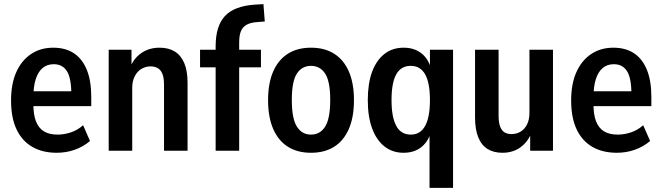

<svg xmlns="http://www.w3.org/2000/svg" viewBox="-20 -730 3205 930"><path d="M255 10Q186 10 136.5 -18.5Q87 -47 60.2 -103.2Q33.5 -159.5 33.5 -243.5Q33.5 -323 58.5 -379.8Q83.5 -436.5 129.8 -467.8Q176 -499 238 -499Q298 -499 338.8 -471.5Q379.5 -444 400.8 -391Q422 -338 422 -261V-216H127V-288H340L325.5 -271.5Q325.5 -352 304 -385.5Q282.5 -419 240.5 -419Q208.5 -419 186.8 -401Q165 -383 153.2 -347Q141.5 -311 141.5 -254.5V-227.5Q141.5 -175 154.2 -142.2Q167 -109.5 192.8 -93.8Q218.5 -78 259 -78Q291.5 -78 324 -89Q356.5 -100 382.5 -123.5L416 -47Q382 -18.5 340.8 -4.2Q299.5 10 255 10Z M506.5 0V-489H617V-398.5H609Q624.5 -444 662.5 -471.5Q700.5 -499 753 -499Q796.5 -499 826.5 -480.5Q856.5 -462 872.5 -424.5Q888.5 -387 888.5 -328.5V0H774.5V-318.5Q774.5 -353 766.5 -372.5Q758.5 -392 743.8 -400.2Q729 -408.5 710 -408.5Q685 -408.5 664.8 -396.2Q644.5 -384 632.5 -360.5Q620.5 -337 620.5 -304.5V0Z M1024.5 0V-404H949V-489H1055L1024.5 -459V-506Q1024.5 -603.5 1069.2 -652Q1114 -700.5 1213.5 -707.5L1256 -710L1262.5 -626L1225.5 -623Q1194.5 -621 1175.2 -610.5Q1156 -600 1147.2 -579.5Q1138.5 -559 1138.5 -524V-459.5L1108.5 -489H1244V-404H1138.5V0Z M1486.5 10Q1421 10 1374.8 -19Q1328.5 -48 1303.5 -105Q1278.5 -162 1278.5 -245Q1278.5 -327.5 1303.5 -384.2Q1328.5 -441 1374.8 -470Q1421 -499 1486.5 -499Q1552 -499 1598.2 -470Q1644.5 -441 1669.5 -384.2Q1694.5 -327.5 1694.5 -245Q1694.5 -162 1669.5 -105Q1644.5 -48 1598.2 -19Q1552 10 1486.5 10ZM1486.5 -78Q1530.5 -78 1555 -116.8Q1579.5 -155.5 1579.5 -246Q1579.5 -336 1555 -373.5Q1530.5 -411 1486.5 -411Q1442.5 -411 1418 -373.5Q1393.5 -336 1393.5 -246Q1393.5 -155.5 1418 -116.8Q1442.5 -78 1486.5 -78Z M2060.5 180V-102.5H2070.5Q2058.5 -49 2023.5 -19.5Q1988.5 10 1934.5 10Q1881.5 10 1842.5 -20.5Q1803.5 -51 1782.5 -108Q1761.5 -165 1761.5 -245Q1761.5 -325.5 1782.2 -381.8Q1803 -438 1841.8 -468.5Q1880.5 -499 1935 -499Q1988.5 -499 2023.5 -470Q2058.5 -441 2070.5 -387.5H2062.5V-489H2174.5V180ZM1969.5 -78Q2016 -78 2039.2 -120Q2062.5 -162 2062.5 -245Q2062.5 -329 2039.2 -370Q2016 -411 1969.5 -411Q1922.5 -411 1899.5 -370.2Q1876.5 -329.5 1876.5 -245Q1876.5 -162 1899.5 -120Q1922.5 -78 1969.5 -78Z M2413.5 10Q2371.5 10 2341.8 -8.2Q2312 -26.5 2296.5 -65Q2281 -103.5 2281 -161V-489H2395V-170Q2395 -135.5 2403 -115.8Q2411 -96 2425 -88.2Q2439 -80.5 2457.5 -80.5Q2482.5 -80.5 2502.2 -92.8Q2522 -105 2533.2 -128Q2544.5 -151 2544.5 -183.5V-489H2658.5V0H2548V-91H2555.5Q2540 -46 2503 -18Q2466 10 2413.5 10Z M2968 10Q2899 10 2849.5 -18.5Q2800 -47 2773.2 -103.2Q2746.5 -159.5 2746.5 -243.5Q2746.5 -323 2771.5 -379.8Q2796.5 -436.5 2842.8 -467.8Q2889 -499 2951 -499Q3011 -499 3051.8 -471.5Q3092.5 -444 3113.8 -391Q3135 -338 3135 -261V-216H2840V-288H3053L3038.5 -271.5Q3038.5 -352 3017 -385.5Q2995.5 -419 2953.5 -419Q2921.5 -419 2899.8 -401Q2878 -383 2866.2 -347Q2854.5 -311 2854.5 -254.5V-227.5Q2854.5 -175 2867.2 -142.2Q2880 -109.5 2905.8 -93.8Q2931.5 -78 2972 -78Q3004.5 -78 3037 -89Q3069.5 -100 3095.5 -123.5L3129 -47Q3095 -18.5 3053.8 -4.2Q3012.5 10 2968 10Z"/></svg>

Font: Nunito Sans 12pt ExtraLight Condensed
Style: Regular
Weight: 200
Width: 3
Version: Version 3.101;gftools[0.9.27]